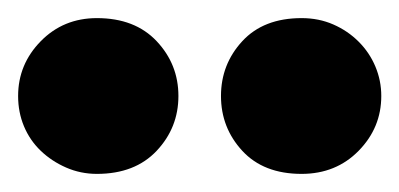

<svg xmlns="http://www.w3.org/2000/svg" viewBox="-34 -743 441 212"><path d="M-14 -637Q-14 -672 11 -697.5Q36 -723 73 -723Q115 -723 139 -697.5Q163 -672 163 -637Q163 -602 139 -576.5Q115 -551 73 -551Q55 -551 39 -558Q23 -565 11 -576.5Q-1 -588 -7.5 -603.5Q-14 -619 -14 -637ZM210 -637Q210 -672 233.5 -697.5Q257 -723 299 -723Q318 -723 334 -716Q350 -709 362 -697Q374 -685 380.5 -669.5Q387 -654 387 -637Q387 -602 362 -576.5Q337 -551 299 -551Q257 -551 233.5 -576.5Q210 -602 210 -637Z"/></svg>

Font: Baloo Paaji
Style: Regular
Weight: 400
Designer: Shuchita Grover and Ek Type
Foundry: Ek Type
Version: Version 1.007;PS 1.000;hotconv 1.0.88;makeotf.lib2.5.647800